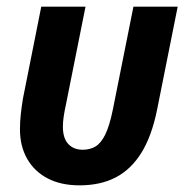

<svg xmlns="http://www.w3.org/2000/svg" viewBox="-20 -545 554 577"><path d="M237 -525 178 -230Q174 -212 171.5 -195.5Q169 -179 169 -164Q169 -130 185 -112.5Q201 -95 229 -95Q250 -95 266.5 -104.5Q283 -114 296 -140Q309 -166 319 -215L381 -525H514L452 -215Q436 -136 405 -86Q374 -36 328 -12Q282 12 219 12Q163 12 123 -9Q83 -30 61.5 -68Q40 -106 40 -156Q40 -179 42.5 -202Q45 -225 49 -249L104 -525Z"/></svg>

Font: IBM Plex Sans Condensed
Style: Bold Italic
Weight: 700
Width: 3
Italic angle: -11.31°
Designer: Mike Abbink, Paul van der Laan, Pieter van Rosmalen
Foundry: Bold Monday
Version: Version 3.201